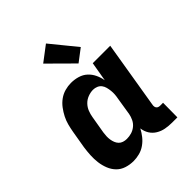

<svg xmlns="http://www.w3.org/2000/svg" viewBox="-217 -899 1033 1033"><g transform="rotate(-45 300.0 -382.5)"><path d="M196 8Q167 8 141 -0.5Q115 -9 97 -27.5Q79 -46 69 -71Q59 -96 55.5 -123Q52 -150 53.5 -178Q55 -206 59 -234L76 -334Q80 -357 86 -380Q92 -403 103 -424.5Q114 -446 129 -466Q144 -486 164 -500.5Q184 -515 207.5 -521.5Q231 -528 254 -528Q281 -528 306 -520.5Q331 -513 349 -496.5Q367 -480 378 -457Q389 -434 393 -409L412 -520H545L481 -133Q480 -127 481 -121Q482 -115 485.5 -110.5Q489 -106 495 -104Q501 -102 507 -102H529L528 8H488Q462 8 438 3.5Q414 -1 393.5 -13.5Q373 -26 360.5 -46Q348 -66 345 -91Q334 -70 319 -51Q304 -32 284 -18Q264 -4 241 2Q218 8 196 8ZM254 -102Q272 -102 289.5 -107Q307 -112 322 -124Q337 -136 345.5 -153.5Q354 -171 357 -188L373 -288Q376 -303 377 -317Q378 -331 376.5 -345Q375 -359 371.5 -372.5Q368 -386 360 -396.5Q352 -407 339 -412.5Q326 -418 312 -418Q293 -418 273 -410.5Q253 -403 238.5 -388Q224 -373 216.5 -354Q209 -335 206 -316L189 -216Q187 -203 186.5 -189.5Q186 -176 188 -163.5Q190 -151 194.5 -139.5Q199 -128 207.5 -119Q216 -110 228.5 -106Q241 -102 254 -102ZM357 -573 222 -707 309 -773 428 -627Z"/></g></svg>

Font: Iosevka HT Extrabold Extended
Style: Italic
Weight: 800
Width: 7
Italic angle: -9°
Monospace: yes
Designer: Belleve Invis
Foundry: Belleve Invis
Version: Version 32.3.0; ttfautohint (v1.8.4)